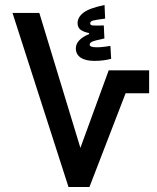

<svg xmlns="http://www.w3.org/2000/svg" viewBox="-20 -745 626 765"><path d="M252.9 0 29.8 -693.4H136.7L300.3 -155.8L413.1 -464.8H574.2V-373.5H480.5L336.4 0ZM356 -502.4Q320.8 -502.4 301.5 -515.4Q282.2 -528.3 282.2 -552.2Q282.2 -586.9 335 -609.4V-613.3Q314 -617.2 301.5 -626.2Q289.1 -635.3 289.1 -652.8Q289.1 -676.3 312.3 -694.3Q335.4 -712.4 396.5 -725.1L398.9 -670.9Q361.8 -666 350.6 -663.1Q339.4 -660.2 339.4 -652.3Q339.4 -644.5 349.6 -643.6Q355 -643.1 365.7 -643.1Q377 -643.1 393.6 -643.6L396 -591.8Q358.9 -584 348.1 -579.3Q337.4 -574.7 337.4 -566.9Q337.4 -556.6 365.2 -556.6Q379.4 -556.6 392.8 -558.3Q406.2 -560.1 419.9 -562L422.9 -510.7Q392.6 -502.4 356 -502.4Z"/></svg>

Font: CaskaydiaCove NFP
Style: Regular
Weight: 400
Designer: Aaron Bell
Foundry: Saja Typeworks
Version: Version 2111.001; VTT 6.35;Nerd Fonts 3.1.1